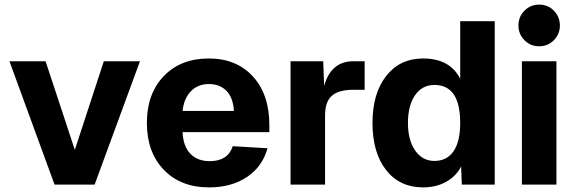

<svg xmlns="http://www.w3.org/2000/svg" viewBox="-20 -802 2502 834"><path d="M217 0 21 -536H178L305 -151L431 -536H588L391 0Z M888 12Q765 12 691.5 -64.5Q618 -141 618 -268Q618 -395 691.5 -471.5Q765 -548 887 -548Q1007 -548 1078.5 -470Q1150 -392 1150 -258V-228H773Q776 -166 807 -134Q838 -102 891 -102Q970 -102 991 -167L1142 -158Q1120 -78 1052.5 -33Q985 12 888 12ZM773 -320H996Q993 -377 964 -407Q935 -437 887 -437Q840 -437 809.5 -406Q779 -375 773 -320Z M1242 0V-536H1384L1388 -429Q1418 -536 1515 -536H1564V-412H1515Q1451 -412 1421.5 -386Q1392 -360 1392 -301V0Z M1818 12Q1716 12 1657 -63.5Q1598 -139 1598 -268Q1598 -396 1657.5 -472Q1717 -548 1818 -548Q1934 -548 1979 -460V-710H2129V0H1986L1983 -79Q1961 -36 1917.5 -12Q1874 12 1818 12ZM1867 -103Q1921 -103 1950 -145Q1979 -187 1979 -268Q1979 -433 1867 -433Q1814 -433 1783 -388.5Q1752 -344 1752 -268Q1752 -193 1783.5 -148Q1815 -103 1867 -103Z M2322 -601Q2284 -601 2258 -627.5Q2232 -654 2232 -691Q2232 -729 2258 -755.5Q2284 -782 2322 -782Q2360 -782 2386 -755.5Q2412 -729 2412 -691Q2412 -654 2386 -627.5Q2360 -601 2322 -601ZM2247 0V-536H2397V0Z"/></svg>

Font: Txt Sans
Style: Bold
Weight: 700
Designer: Open Source
Foundry: XRLN
Version: Version 1.0